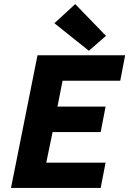

<svg xmlns="http://www.w3.org/2000/svg" viewBox="-20 -922 640 942"><path d="M34 0 164 -651H594L570 -526H287L262 -399H498L474 -274H238L207 -124H498L474 0ZM416 -673 247 -808 349 -902 500 -746Z"/></svg>

Font: Source Code Pro ExtraBold
Style: Italic
Weight: 800
Italic angle: -11°
Monospace: yes
Designer: Paul D. Hunt, Teo Tuominen
Foundry: Adobe Systems Incorporated
Version: Version 1.016;hotconv 1.0.116;makeotfexe 2.5.65601